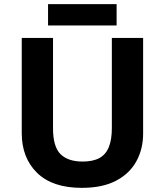

<svg xmlns="http://www.w3.org/2000/svg" viewBox="-20 -897 796 927"><path d="M671 -252Q671 -178 638.5 -118.5Q606 -59 540.5 -24.5Q475 10 375 10Q233 10 159 -62.5Q85 -135 85 -254V-714H236V-277Q236 -189 272 -153Q308 -117 379 -117Q429 -117 460 -134Q491 -151 505.5 -187Q520 -223 520 -278V-714H671ZM543 -877V-774H212V-877Z"/></svg>

Font: Noto Sans Devanagari
Style: Regular
Weight: 400
Designer: Jelle Bosma - Monotype Design Team
Foundry: Monotype Imaging Inc.
Version: Version 2.003